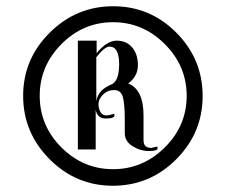

<svg xmlns="http://www.w3.org/2000/svg" viewBox="-20 -669 723 614"><path d="M341 -75Q223 -75 138.5 -160Q54 -245 54 -362.5Q54 -480 139 -564.5Q224 -649 342 -649Q460 -649 544 -564.5Q628 -480 628 -362Q628 -244 543.5 -159.5Q459 -75 341 -75ZM341.5 -598Q246 -598 176.5 -528Q107 -458 107 -362.5Q107 -267 176.5 -197.5Q246 -128 341.5 -128Q437 -128 507 -197.5Q577 -267 577 -362.5Q577 -458 507 -528Q437 -598 341.5 -598ZM343 -305Q346 -305 346 -300Q346 -290 318.5 -290Q291 -290 286 -318V-191H229V-539H289V-499Q322 -539 353 -539Q384 -539 402.5 -517.5Q421 -496 421 -460.5Q421 -425 390 -402Q439 -383 439 -299V-220Q439 -196 464 -196L481 -200Q484 -200 484 -195Q484 -186 456.5 -186Q429 -186 404 -201.5Q379 -217 379 -243V-286Q379 -339 372.5 -360Q366 -381 345 -381Q324 -381 309.5 -366.5Q295 -352 295 -336.5Q295 -321 301.5 -310.5Q308 -300 319 -300Q330 -300 343 -305ZM334 -398Q361 -407 361 -463.5Q361 -520 330 -520Q315 -520 288 -486V-346Q294 -381 334 -398Z"/></svg>

Font: Spirax
Style: Regular
Weight: 400
Designer: Brenda Gallo (gbrenda1987@gmail.com)
Foundry: Brenda Gallo
Version: Version 1.002